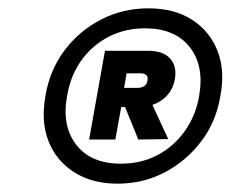

<svg xmlns="http://www.w3.org/2000/svg" viewBox="-20 -732 554 461"><path d="M262 -291Q201 -291 158 -318.5Q115 -346 96.5 -393Q78 -440 89 -501Q99 -563 134.5 -610.5Q170 -658 222.5 -685Q275 -712 336 -712Q398 -712 440.5 -685Q483 -658 502 -610.5Q521 -563 509 -501Q499 -440 463.5 -393Q428 -346 376 -318.5Q324 -291 262 -291ZM312 -397 273 -493H340L384 -398ZM270 -339Q319 -339 358 -359.5Q397 -380 423.5 -417Q450 -454 458 -501Q471 -574 435.5 -619Q400 -664 328 -664Q280 -664 240.5 -643.5Q201 -623 175 -586.5Q149 -550 141 -501Q128 -430 163 -384.5Q198 -339 270 -339ZM194 -397 232 -610H337Q371 -610 388 -592Q405 -574 400 -543Q395 -512 371 -493.5Q347 -475 313 -475H271L257 -397ZM278 -521H310Q320 -521 326.5 -525.5Q333 -530 334 -539Q336 -548 331 -552Q326 -556 317 -556H284Z"/></svg>

Font: DM Sans 16pt
Style: Bold Italic
Weight: 700
Italic angle: -10°
Version: Version 4.004;gftools[0.9.30]